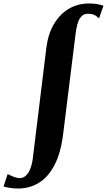

<svg xmlns="http://www.w3.org/2000/svg" viewBox="-154 -835 616 1106"><path d="M-50 251Q-69 251 -91.8 248Q-114.5 245 -133.5 239.5L-110 167.5Q-87 179.5 -70 185.2Q-53 191 -39 191Q-21 191 -5.5 177.2Q10 163.5 20.8 136.5Q31.5 109.5 36 69L113 -560Q123 -639.5 156.8 -696.5Q190.5 -753.5 242.2 -784.2Q294 -815 357.5 -815Q383 -815 404.8 -811.5Q426.5 -808 442 -802L416.5 -729Q401.5 -743.5 387 -749.8Q372.5 -756 353 -756Q323.5 -756 306.2 -729.8Q289 -703.5 281 -637L210 -65Q196.5 46 159.8 116Q123 186 69.2 218.5Q15.5 251 -50 251Z"/></svg>

Font: Merriweather 72pt Black
Style: Italic
Weight: 900
Italic angle: -7.8°
Version: Version 2.101